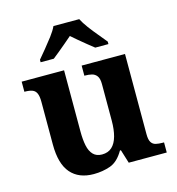

<svg xmlns="http://www.w3.org/2000/svg" viewBox="-114 -864 894 971"><g transform="rotate(-15 333.5 -378.0)"><path d="M258 10Q180 10 138 -38.5Q96 -87 96 -188V-412Q96 -441 89 -456.5Q82 -472 67 -477.5Q52 -483 28 -483H26V-536H248V-216Q248 -173 254.5 -141.5Q261 -110 278 -92.5Q295 -75 324 -75Q356 -75 376 -93.5Q396 -112 405.5 -146.5Q415 -181 415 -227V-419Q415 -448 405 -461.5Q395 -475 379 -479Q363 -483 343 -483H340V-536H567V-116Q567 -87 575.5 -73.5Q584 -60 599.5 -56.5Q615 -53 634 -53H642V0H443L421 -71H416Q386 -19 345.5 -4.5Q305 10 258 10ZM144 -619Q160 -638 181.5 -664Q203 -690 223.5 -717Q244 -744 254 -766H389Q400 -744 420 -717Q440 -690 462 -664Q484 -638 499 -619V-606H430Q416 -617 396 -633Q376 -649 356 -666Q336 -683 321 -696Q306 -683 286 -666Q266 -649 246.5 -633Q227 -617 213 -606H144Z"/></g></svg>

Font: Noto Serif Kannada
Style: Bold
Weight: 700
Version: Version 2.003